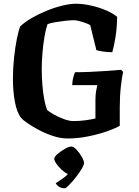

<svg xmlns="http://www.w3.org/2000/svg" viewBox="-20 -740 745 1026"><path d="M342 0Q304 0 264.5 -13Q225 -26 189.5 -44.5Q154 -63 128 -81Q102 -99 93 -110Q70 -139 59.5 -196Q49 -253 49 -319Q49 -375 55 -431Q61 -487 70 -532Q79 -577 88 -599Q112 -622 149 -643.5Q186 -665 229 -682.5Q272 -700 313 -710Q354 -720 385 -720Q423 -720 465.5 -710.5Q508 -701 545 -685.5Q582 -670 606 -650Q605 -588 596.5 -537.5Q588 -487 580 -461Q552 -461 528.5 -465Q505 -469 495 -472L462 -606Q453 -611 437 -617Q421 -623 403.5 -627.5Q386 -632 375 -632Q357 -632 330 -629Q303 -626 276 -621.5Q249 -617 234 -611Q225 -586 218 -545.5Q211 -505 207 -458.5Q203 -412 203 -370Q203 -328 206.5 -285.5Q210 -243 216.5 -208.5Q223 -174 232 -153Q240 -144 265.5 -129.5Q291 -115 320.5 -104Q350 -93 371 -93Q406 -93 438 -97.5Q470 -102 490 -107V-205Q490 -232 493.5 -253Q497 -274 500 -285H366Q366 -304 371 -324Q376 -344 381 -354Q417 -354 462.5 -356Q508 -358 552 -361Q596 -364 627 -367L638 -356Q632 -330 626 -279Q620 -228 620 -168V-68Q599 -55 554 -39Q509 -23 452.5 -11.5Q396 0 342 0ZM327 266Q306 266 294 257Q282 248 278 239Q295 228 312.5 216Q330 204 343 190Q328 184 311 168.5Q294 153 282 136Q270 119 270 108Q270 98 288 82.5Q306 67 327.5 55Q349 43 362 43Q373 43 389 60Q405 77 417 98Q429 119 429 131Q429 142 415.5 164Q402 186 383.5 209.5Q365 233 348.5 249.5Q332 266 327 266Z"/></svg>

Font: Texturina 72pt ExtraBold
Style: Regular
Weight: 800
Designer: Guillermo Torres Carreño
Foundry: Omnibus-Type
Version: Version 1.002; ttfautohint (v1.8.3)